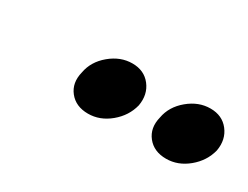

<svg xmlns="http://www.w3.org/2000/svg" viewBox="-31 -828 508 394"><g transform="rotate(30 222.5 -630.5)"><path d="M177 -563Q148 -563 132.5 -582.5Q117 -602 124 -630Q129 -658 153 -678Q177 -698 205 -698Q233 -698 248.5 -678Q264 -658 259 -630Q252 -602 228.5 -582.5Q205 -563 177 -563ZM362 -563Q333 -563 317.5 -582.5Q302 -602 309 -630Q314 -658 338 -678Q362 -698 390 -698Q418 -698 433.5 -678Q449 -658 444 -630Q437 -602 413.5 -582.5Q390 -563 362 -563Z"/></g></svg>

Font: Epunda Sans SemiBold
Style: Italic
Weight: 600
Italic angle: -12.0243°
Designer: Simon Atzbach
Foundry: typofactur
Version: Version 2.204; ttfautohint (v1.8.4.7-5d5b)